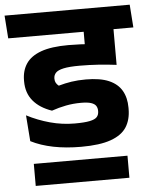

<svg xmlns="http://www.w3.org/2000/svg" viewBox="-79 -688 725 924"><g transform="rotate(-5 284.0 -226.0)"><path d="M56 188.5H508.5V82H56ZM590.5 -530.5 582.5 -641H-22L-14 -530.5ZM350.5 -564.5V-391Q358 -389.5 372.8 -386.5Q387.5 -383.5 405.2 -379.8Q423 -376 440.8 -372.2Q458.5 -368.5 473 -365.2Q487.5 -362 494.5 -360.5V-564.5ZM39 -154 48.5 -28.5Q95.5 -4.5 156.5 7.8Q217.5 20 291 20Q381 20 434.2 1Q487.5 -18 510.5 -54Q533.5 -90 533.5 -142V-148Q533.5 -196 513.8 -230.2Q494 -264.5 451.8 -282.8Q409.5 -301 340.5 -301Q302 -301 271 -296.2Q240 -291.5 208.5 -282.5Q200 -289 195.2 -297.5Q190.5 -306 190.5 -317V-319Q190.5 -335 201 -346.2Q211.5 -357.5 239 -363.5Q266.5 -369.5 316.5 -369.5Q363 -369.5 406.8 -366.5Q450.5 -363.5 494.5 -358V-452Q439 -462 385.2 -467.5Q331.5 -473 271.5 -473Q189 -473 139.2 -455Q89.5 -437 66.8 -403.2Q44 -369.5 44 -322V-317.5Q44 -261.5 75.5 -223.5Q107 -185.5 165.5 -165.5Q200 -177.5 234.8 -184.2Q269.5 -191 308 -191Q339 -191 356 -185.5Q373 -180 379.8 -169.8Q386.5 -159.5 386.5 -145.5V-143.5Q386.5 -126.5 377 -115.8Q367.5 -105 342 -99.8Q316.5 -94.5 269 -94.5Q209 -94.5 150.5 -110.5Q92 -126.5 39 -154ZM312 -530.5H580.5L572.5 -641H303.5ZM494.5 -568H351V-467.5H494.5Z"/></g></svg>

Font: Anek Devanagari
Style: Bold
Weight: 700
Designer: Kailash Malviya (Devanagari) & Yesha Goshar (Latin)
Foundry: Ek Type
Version: Version 1.003